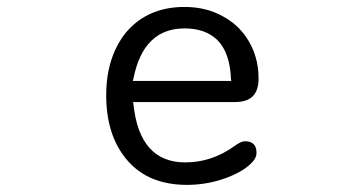

<svg xmlns="http://www.w3.org/2000/svg" viewBox="-20 -514 1040 550"><path d="M510.7 -48.8Q379.9 -48.8 362.3 -214.8L361.3 -221.7H653.3Q687.5 -221.7 704.1 -238.3Q720.7 -254.9 720.7 -289.1Q720.7 -355.5 685.5 -407.2Q661.1 -443.4 621.1 -465.8Q572.3 -494.1 508.8 -494.1Q413.1 -494.1 353.5 -434.6Q327.1 -408.2 310.5 -372.1Q284.2 -315.4 284.2 -241.2Q284.2 -125 344.7 -54.7Q405.3 15.6 515.6 15.6Q565.4 15.6 612.3 1Q670.9 -17.6 699.2 -45.9Q714.8 -60.5 714.8 -76.2Q714.8 -92.8 706.5 -101.1Q698.2 -109.4 681.6 -109.4Q669.9 -109.4 650.4 -94.7Q585.9 -48.8 510.7 -48.8ZM362.3 -289.1Q390.6 -432.6 508.8 -432.6Q568.4 -432.6 602.5 -399.4Q638.7 -363.3 641.6 -288.1L642.6 -282.2H360.4Z"/></svg>

Font: FakePearl
Style: Light
Weight: 350
Version: Version 1.2